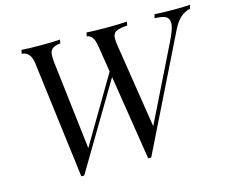

<svg xmlns="http://www.w3.org/2000/svg" viewBox="-100 -849 1194 995"><g transform="rotate(-15 497.0 -351.5)"><path d="M296.4 -708 292.5 -688Q234.9 -684.6 234.9 -640.6Q234.9 -619.1 236.3 -604L292.5 -127L502 -481.4L479.5 -624Q469.7 -686 434.6 -688L438.5 -708Q474.1 -705.1 543.9 -705.1Q613.8 -705.1 655.3 -708L651.4 -688Q593.8 -685.1 580.6 -667Q572.8 -656.2 572.8 -639.4Q572.8 -622.6 575.7 -604L647 -149.4L842.3 -545.9Q875.5 -612.3 875.5 -640.1Q875.5 -668 856.9 -677.5Q838.4 -687 798.3 -688L803.7 -708Q858.4 -705.1 910.4 -705.1Q962.4 -705.1 993.7 -708L988.3 -688Q929.2 -675.8 893.6 -601.1L594.7 4.9H578.6L506.8 -450.7L235.4 4.9H219.7L140.6 -624Q131.8 -686 85.4 -688L89.4 -708Q130.4 -705.1 195.6 -705.1Q260.7 -705.1 296.4 -708Z"/></g></svg>

Font: PlayfairDisplaySC-Italic
Style: Italic
Weight: 400
Italic angle: -14°
Designer: Claus Eggers Sørensen
Foundry: Claus Eggers Sørensen
Version: Version 1.004;PS 001.004;hotconv 1.0.70;makeotf.lib2.5.58329